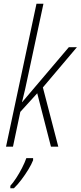

<svg xmlns="http://www.w3.org/2000/svg" viewBox="-20 -780 429 1021"><path d="M12 0 174 -760H211L129 -377Q121 -338 113.5 -305Q106 -272 97 -237H98L346 -529H389L208 -315L290 0H251L178 -284L88 -185L49 0ZM35 208Q49 193 66 167Q83 141 97.5 112.5Q112 84 120 61H156V72Q148 93 131 121Q114 149 93.5 176Q73 203 54 221H35Z"/></svg>

Font: Noto Sans Condensed ExtraLight
Style: Italic
Weight: 200
Width: 3
Italic angle: -12°
Designer: Monotype Design Team
Foundry: Monotype Imaging Inc.
Version: Version 2.013; ttfautohint (v1.8.4.7-5d5b)